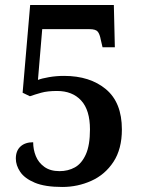

<svg xmlns="http://www.w3.org/2000/svg" viewBox="-20 -734 562 764"><path d="M228 10Q159 10 118.5 -7Q78 -24 60.5 -50Q43 -76 43 -103Q43 -134 61.5 -151Q80 -168 112 -168Q112 -139 122.5 -113Q133 -87 156.5 -70Q180 -53 217 -53Q251 -53 278 -68Q305 -83 321.5 -119.5Q338 -156 338 -219Q338 -296 303 -334Q268 -372 207 -372Q169 -372 144 -365Q119 -358 99 -351L70 -365L100 -714H433L437 -546H388L381 -576Q377 -598 369 -608Q361 -618 336 -618H148L131 -416Q146 -422 175 -427Q204 -432 235 -432Q338 -432 401.5 -379Q465 -326 465 -219Q465 -141 431.5 -90Q398 -39 343.5 -14.5Q289 10 228 10Z"/></svg>

Font: Noto Serif Hebrew SemiCondensed SemiBold
Style: Regular
Weight: 600
Width: 4
Designer: Monotype Design Team
Foundry: Monotype Imaging Inc.
Version: Version 2.004; ttfautohint (v1.8.4.7-5d5b)